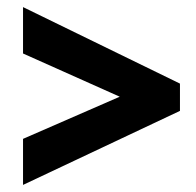

<svg xmlns="http://www.w3.org/2000/svg" viewBox="-20 -631 553 542"><path d="M45 -239 318 -358 45 -480V-611L488 -395V-318L45 -109Z"/></svg>

Font: Noto Sans Condensed ExtraBold
Style: Italic
Weight: 800
Width: 3
Italic angle: -12°
Designer: Monotype Design Team
Foundry: Monotype Imaging Inc.
Version: Version 2.013; ttfautohint (v1.8.4.7-5d5b)